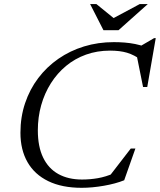

<svg xmlns="http://www.w3.org/2000/svg" viewBox="-20 -886 763 916"><path d="M523.5 -59.5 497.5 -39.5 604 -177.5H626L572.5 -26Q531.5 -9.5 475.8 0.2Q420 10 369.5 10Q275.5 10 210.2 -21.8Q145 -53.5 111.2 -112.5Q77.5 -171.5 77.5 -252.5Q77.5 -328 99.8 -394Q122 -460 162.5 -513.5Q203 -567 258.5 -605.5Q314 -644 381 -664.5Q448 -685 523 -685Q549 -685 574.5 -683Q600 -681 625 -676Q650 -671 674.5 -662H643L715 -704H723L682.5 -471H662.5L632 -622.5L656 -598.5Q619.5 -624.5 585.8 -634.5Q552 -644.5 505 -644.5Q443.5 -644.5 390.5 -625.5Q337.5 -606.5 295.2 -571.5Q253 -536.5 222.8 -488.8Q192.5 -441 176.5 -384Q160.5 -327 160.5 -264Q160.5 -186.5 185.8 -134.2Q211 -82 258.2 -55.8Q305.5 -29.5 371.5 -29.5Q410 -29.5 447.2 -36Q484.5 -42.5 523.5 -59.5ZM685 -866.5 545.5 -742H473.5L410 -866.5H440L528 -795H513L646.5 -866.5Z"/></svg>

Font: Newsreader 24pt
Style: Italic
Weight: 400
Italic angle: -17°
Designer: Hugues Gentile
Foundry: Production Type
Version: Version 1.003